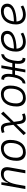

<svg xmlns="http://www.w3.org/2000/svg" viewBox="1761 -2328 580 4142"><g transform="rotate(-90 2051.0 -257.0)"><path d="M44.4 0H110.8L144.5 -191.9C185.1 -396.5 262.2 -466.3 355 -466.3C431.2 -466.3 458.5 -425.3 444.3 -344.2L383.8 0H450.2L510.3 -340.3C531.7 -463.4 486.8 -527.3 374.5 -527.3C277.8 -527.3 210.4 -472.7 184.6 -377H176.8L189.9 -517.6H135.7Z M831.1 9.8C1002.4 9.8 1104 -115.7 1104 -328.6C1104 -453.6 1037.6 -527.3 925.8 -527.3C754.4 -527.3 652.8 -399.9 652.8 -184.1C652.8 -62.5 719.2 9.8 831.1 9.8ZM843.8 -50.8C765.1 -50.8 719.2 -105.5 719.2 -197.3C719.2 -366.2 793 -466.3 917 -466.3C993.7 -466.3 1038.1 -412.1 1038.1 -320.3C1038.1 -150.9 965.8 -50.8 843.8 -50.8Z M1252 12.7 1439 -191.4 1448.7 -121.6C1460.9 -28.3 1500 9.8 1570.3 9.8C1607.4 9.8 1638.7 2 1675.8 -15.1L1657.2 -71.8C1628.9 -58.1 1605 -51.3 1577.6 -51.3C1538.6 -51.3 1517.6 -76.2 1509.3 -134.8L1492.7 -249L1715.3 -476.1L1667.5 -524.9L1483.4 -314.9L1471.7 -396C1459.5 -489.3 1419.9 -527.3 1352.5 -527.3C1323.2 -527.3 1293.9 -521 1253.4 -505.9L1270.5 -449.2C1296.4 -460.9 1318.8 -466.3 1344.7 -466.3C1380.4 -466.3 1402.8 -441.4 1411.6 -382.8L1429.2 -257.8L1207 -37.1Z M2002.9 9.8C2174.3 9.8 2275.9 -115.7 2275.9 -328.6C2275.9 -453.6 2209.5 -527.3 2097.7 -527.3C1926.3 -527.3 1824.7 -399.9 1824.7 -184.1C1824.7 -62.5 1891.1 9.8 2002.9 9.8ZM2015.6 -50.8C1937 -50.8 1891.1 -105.5 1891.1 -197.3C1891.1 -366.2 1964.8 -466.3 2088.9 -466.3C2165.5 -466.3 2210 -412.1 2210 -320.3C2210 -150.9 2137.7 -50.8 2015.6 -50.8Z M2323.7 0.5C2419.4 0.5 2486.8 -105.5 2510.7 -223.1L2600.1 -223.6L2560.5 0H2621.1L2660.6 -223.6H2750.5C2730 -82.5 2762.7 0.5 2849.1 0.5C2854.5 0.5 2859.9 0 2865.7 -0.5L2876.5 -60.5C2872.6 -60.1 2868.7 -59.6 2865.2 -59.6C2811 -59.6 2794.4 -127 2813.5 -234.9L2820.3 -272C2837.9 -370.6 2887.2 -456.5 2945.8 -457.5L2956.5 -517.6C2954.1 -517.6 2951.7 -518.1 2949.2 -518.1C2852.1 -518.1 2782.2 -406.2 2759.8 -281.2H2670.9L2712.4 -517.6H2651.9L2610.4 -281.2L2521 -280.8C2545.4 -430.2 2513.2 -518.1 2426.3 -518.1C2420.9 -518.1 2415.5 -517.6 2409.7 -517.1L2398.9 -457C2402.3 -457.5 2406.2 -458 2410.2 -458C2462.4 -458 2479 -390.6 2460 -282.7L2453.1 -245.1C2435.5 -147 2386.2 -61 2327.6 -60.1L2316.9 0C2318.8 0 2321.3 0.5 2323.7 0.5Z M3221.7 -51.3C3132.3 -51.3 3076.7 -103 3072.3 -190.9C3314 -196.3 3456.5 -263.7 3456.5 -390.6C3456.5 -476.6 3397.5 -527.3 3297.4 -527.3C3118.7 -527.3 3008.8 -402.3 3008.8 -199.7C3008.8 -67.9 3085.9 9.8 3217.3 9.8C3281.7 9.8 3356 -11.2 3418 -47.4L3395.5 -100.1C3338.9 -69.3 3274.9 -51.3 3221.7 -51.3ZM3074.2 -246.6C3088.4 -383.8 3168.5 -466.3 3290 -466.3C3354 -466.3 3390.6 -436.5 3390.6 -387.7C3390.6 -298.8 3276.9 -252 3074.2 -246.6Z M3807.6 -51.3C3718.3 -51.3 3662.6 -103 3658.2 -190.9C3899.9 -196.3 4042.5 -263.7 4042.5 -390.6C4042.5 -476.6 3983.4 -527.3 3883.3 -527.3C3704.6 -527.3 3594.7 -402.3 3594.7 -199.7C3594.7 -67.9 3671.9 9.8 3803.2 9.8C3867.7 9.8 3941.9 -11.2 4003.9 -47.4L3981.4 -100.1C3924.8 -69.3 3860.8 -51.3 3807.6 -51.3ZM3660.2 -246.6C3674.3 -383.8 3754.4 -466.3 3876 -466.3C3939.9 -466.3 3976.6 -436.5 3976.6 -387.7C3976.6 -298.8 3862.8 -252 3660.2 -246.6Z"/></g></svg>

Font: Cascadia Mono NF Light
Style: Italic
Weight: 300
Italic angle: -10°
Monospace: yes
Designer: Aaron Bell
Foundry: Saja Typeworks
Version: Version 2404.023